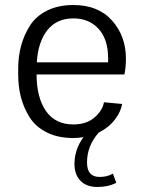

<svg xmlns="http://www.w3.org/2000/svg" viewBox="-20 -535 573 765"><path d="M126.7 -286.7H410.8V-302.5Q410.8 -378.3 372.9 -420Q335 -461.7 272.5 -461.7Q205.8 -461.7 168.8 -415Q131.7 -368.3 126.7 -286.7ZM52.5 -238.3V-261.7Q52.5 -309.2 63.8 -351.7Q75 -394.2 98.8 -432.1Q122.5 -470 167.1 -492.5Q211.7 -515 272.5 -515Q371.7 -515 426.7 -452.9Q481.7 -390.8 481.7 -301.7Q481.7 -267.5 475.8 -238.3H125.8Q125.8 -146.7 162.9 -92.9Q200 -39.2 272.5 -39.2Q324.2 -39.2 356.2 -66.7Q388.3 -94.2 394.2 -127.5L466.7 -120.8Q461.7 -90 437.5 -58.3Q413.3 -26.7 373.3 -6.7Q326.7 45.8 326.7 112.5Q326.7 170 376.7 170Q407.5 170 430 156.7L443.3 193.3Q411.7 210 368.3 210Q324.2 210 300.4 185Q276.7 160 276.7 118.3Q276.7 60.8 312.5 11.7Q287.5 15 272.5 15Q210.8 15 166.2 -7.5Q121.7 -30 97.9 -67.9Q74.2 -105.8 63.3 -147.9Q52.5 -190 52.5 -238.3Z"/></svg>

Font: Boon
Style: Regular
Weight: 400
Designer: Sungsit Sawaiwan
Foundry: FontUni
Version: Version 3.0